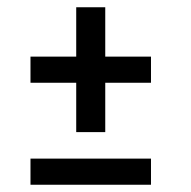

<svg xmlns="http://www.w3.org/2000/svg" viewBox="-20 -560 525 529"><path d="M396 -404V-332H270V-196H190V-332H64V-404H190V-540H270V-404ZM64 -51V-123H396V-51Z"/></svg>

Font: Raleway Medium
Style: Italic
Weight: 500
Italic angle: -12°
Designer: Matt McInerney, Pablo Impallari, Rodrigo Fuenzalida
Foundry: Matt McInerney, Pablo Impallari, Rodrigo Fuenzalida
Version: Version 4.026